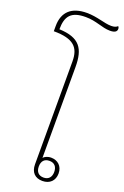

<svg xmlns="http://www.w3.org/2000/svg" viewBox="-220 -1064 727 1123"><g transform="rotate(20 143.0 -502.5)"><path d="M204 4C250 4 279 -25 279 -69C279 -116 247 -142 207 -142C184 -142 166 -132 159 -123V-688C159 -803 123 -859 -5 -864C-5 -946 25 -984 116 -984C183 -984 225 -957 275 -957C306 -957 318 -967 318 -984C318 -990 316 -995 312 -999C303 -990 290 -986 272 -986C229 -986 179 -1009 114 -1009C21 -1009 -32 -964 -32 -874V-842C93 -842 131 -799 131 -713V-73C131 -24 158 4 204 4ZM204 -17C173 -17 156 -36 156 -69C156 -102 173 -121 204 -121C235 -121 252 -102 252 -69C252 -36 234 -17 204 -17Z"/></g></svg>

Font: Noto Serif Thai SemiCondensed Thin
Style: Regular
Weight: 100
Width: 4
Designer: Monotype Design Team
Foundry: Monotype Imaging Inc.
Version: Version 2.002